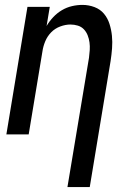

<svg xmlns="http://www.w3.org/2000/svg" viewBox="-20 -548 540 783"><path d="M255 215 343 -313Q345 -328 346 -344Q347 -360 345 -375Q343 -390 337.5 -404Q332 -418 322 -428.5Q312 -439 297.5 -443.5Q283 -448 267 -448Q247 -448 225.5 -440Q204 -432 188.5 -416Q173 -400 164.5 -379.5Q156 -359 153 -338L97 0H6L92 -520H183L170 -442Q181 -461 197 -478Q213 -495 232.5 -506.5Q252 -518 273.5 -523Q295 -528 316 -528Q342 -528 365.5 -519Q389 -510 404 -492Q419 -474 426.5 -450.5Q434 -427 436.5 -402Q439 -377 437 -351Q435 -325 431 -299L346 215Z"/></svg>

Font: Iosevka SS04 Medium
Style: Italic
Weight: 500
Italic angle: -9°
Monospace: yes
Designer: Belleve Invis
Foundry: Belleve Invis
Version: Version 19.0.0; ttfautohint (v1.8.4)